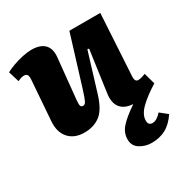

<svg xmlns="http://www.w3.org/2000/svg" viewBox="-179 -670 1019 1060"><g transform="rotate(-30 330.0 -140.0)"><path d="M-2 -483Q16 -493 46 -504Q76 -515 108.5 -522Q141 -529 167 -529Q222 -529 249 -501.5Q276 -474 270 -420L244 -160Q242 -137 245 -127.5Q248 -118 261 -118Q272 -118 280 -133.5Q288 -149 303 -197L401 -515H598L575 -121Q574 -89 595 -89Q607 -89 619.5 -93Q632 -97 642 -101L662 -29Q597 11 557.5 49.5Q518 88 518 126Q518 156 545 156Q572 156 602 122L648 159Q615 208 575.5 228.5Q536 249 487 249Q446 249 412.5 228Q379 207 379 166Q379 124 408.5 90.5Q438 57 504 12Q451 9 426 -22Q401 -53 409 -110L446 -375L436 -377L361 -132Q335 -47 293.5 -16.5Q252 14 194 14Q130 14 95 -25Q60 -64 65 -132L84 -389Q85 -411 78.5 -418.5Q72 -426 59 -426Q42 -426 19 -414Z"/></g></svg>

Font: Literata 12pt ExtraBold
Style: Italic
Weight: 800
Italic angle: -2°
Designer: Latin by Veronika Burian and Jose Scaglione. Greek by Irene Vlachou. Cyrillic by Vera Evstafieva
Foundry: TypeTogether
Version: Version 3.002